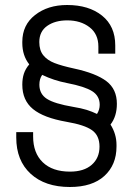

<svg xmlns="http://www.w3.org/2000/svg" viewBox="-20 -734 543 768"><path d="M69.2 -566.5Q69.2 -634.2 120.4 -674.1Q171.5 -714 248.5 -714Q335.2 -714 388.1 -671.6Q441 -629.2 441 -552.5V-519.2H373.5V-547.8Q373.5 -598 338 -625.2Q302.5 -652.5 249.2 -652.5Q200.2 -652.5 168.8 -630.4Q137.2 -608.2 137.2 -565.8Q137.2 -532.8 153.2 -512.9Q169.2 -493 198.2 -481.8Q227.2 -470.5 275.8 -460Q364 -441 405.8 -409.2Q447.5 -377.5 447.5 -318.8Q447.5 -268.8 422 -235.8Q446 -198 446 -154.2V-147.8Q446 -74.5 397.5 -30.2Q349 14 259.5 14Q160.2 14 102.6 -38.9Q45 -91.8 45 -184V-205.5H112.5V-188.2Q112.5 -122 151.1 -84.8Q189.8 -47.5 260 -47.5Q315.8 -47.5 346.9 -74.8Q378 -102 378 -147.5Q378 -192 348.1 -213.2Q318.2 -234.5 246 -246.8Q154.5 -262.8 111.9 -297.8Q69.2 -332.8 69.2 -395.2Q69.2 -419.8 75.5 -439.1Q81.8 -458.5 97 -476.5Q69.2 -511.8 69.2 -562ZM272.8 -306.5Q305.2 -301.2 326.8 -294.5Q348.2 -287.8 368 -278.2Q378.8 -295.2 378.8 -314.8Q378.8 -350.2 348.8 -369.2Q318.8 -388.2 248.2 -401.8Q195.2 -412 148.8 -434.5Q137.5 -418.8 137.5 -395.2Q137.5 -358 167.6 -338.6Q197.8 -319.2 272.8 -306.5Z"/></svg>

Font: Space Grotesk Variable
Style: Regular
Weight: 400
Designer: Florian Karsten (Space Grotesk), Colophon Foundry (Space Mono)
Foundry: Florian Karsten
Version: Version 1.106